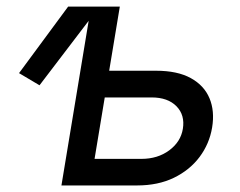

<svg xmlns="http://www.w3.org/2000/svg" viewBox="-20 -566 734 586"><path d="M100.6 -305.7 38.1 -342.8 188 -545.9H283.7ZM299.8 -350.1H456.5Q521.5 -350.1 562.3 -327.6Q603 -305.2 619.4 -266.1Q635.7 -227.1 627.4 -176.8Q619.1 -127 589.1 -86.9Q559.1 -46.9 510.7 -23.4Q462.4 0 398.4 0H167.5L257.8 -545.9H345.7L268.6 -81.1H411.6Q461.4 -81.1 496.6 -107.2Q531.7 -133.3 538.1 -172.9Q544.9 -214.8 518.6 -241.7Q492.2 -268.6 442.9 -268.6H285.6Z"/></svg>

Font: Inter
Style: Italic
Weight: 400
Italic angle: -9.3988°
Designer: Rasmus Andersson
Foundry: rsms
Version: Version 4.001;git-66647c0bb